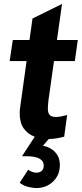

<svg xmlns="http://www.w3.org/2000/svg" viewBox="-20 -696 418 975"><path d="M224 10Q186 10 153 -3Q120 -16 100 -44.5Q80 -73 80 -121Q80 -130 81 -140.5Q82 -151 85 -170L145 -602L295 -676L226 -186Q225 -177 224 -165.5Q223 -154 223 -144Q223 -123 232 -112.5Q241 -102 265 -102Q278 -102 291.5 -105Q305 -108 321 -112L306 -2Q284 4 263.5 7Q243 10 224 10ZM29 -386 45 -493H375L360 -386ZM163 259Q149 259 124.5 253.5Q100 248 80 232L123 166Q133 173 144 177Q155 181 164 181Q181 181 191.5 172Q202 163 202 146Q202 129 192.5 119Q183 109 167.5 104Q152 99 132.5 98Q113 97 92 97L163 -12L246 -11L198 44Q224 49 243 62Q262 75 273 94.5Q284 114 284 142Q284 193 249.5 226Q215 259 163 259Z"/></svg>

Font: Hanken Grotesk ExtraBold
Style: Italic
Weight: 800
Italic angle: -8°
Designer: Alfredo Marco Pradil
Foundry: Hanken Design Co.
Version: Version 3.013